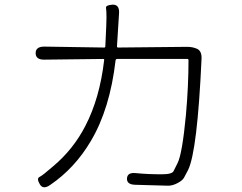

<svg xmlns="http://www.w3.org/2000/svg" viewBox="-20 -794 1040 824"><path d="M195 0Q165 21 151 -3Q136 -28 149.5 -34.5Q163 -41 210 -82Q295 -154 346 -253Q408 -372 427 -536Q428 -541 423 -541L169 -538Q133 -538 133 -566Q133 -594 170 -594L427 -590Q432 -590 432 -595L436 -682Q437 -700 437 -718Q437 -748 435 -760Q433 -772 463 -774Q493 -775 491 -738L482 -595Q482 -590 487 -590L784 -593Q807 -593 827 -584Q846 -574 845 -543Q827 -145 787 -64Q779 -48 770 -32Q764 -20 742.5 -8.5Q721 3 702 3Q684 3 666 2L560 -1Q523 -2 525 -29Q527 -55 563 -51Q614 -46 674 -46Q719 -46 725 -60Q733 -77 742 -94Q762 -133 778 -301Q789 -426 789 -536Q789 -541 784 -541H483Q477 -541 476 -535Q452 -327 370 -189Q301 -72 195 0Z"/></svg>

Font: Resource Han Rounded CN Light
Style: Regular
Weight: 300
Designer: Cyano Hao (round all glyphs); Ryoko NISHIZUKA 西塚涼子 (kana, bopomofo & ideographs); Paul D. Hunt (Latin, Greek & Cyrillic)
Foundry: Cyano Hao
Version: 0.990